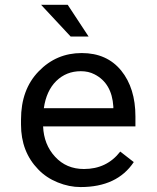

<svg xmlns="http://www.w3.org/2000/svg" viewBox="-20 -755 640 785"><path d="M310.5 -463.9Q251 -463.9 210 -423.8Q169.4 -383.8 159.2 -312.5H443.4V-319.3Q437.5 -415 366.2 -451.2Q341.8 -463.9 310.5 -463.9ZM526.9 -92.3Q459 9.8 309.6 9.8Q262.7 9.8 215.8 -9.3Q168.9 -28.3 136.2 -62.5Q65.9 -134.8 65.9 -245.6V-266.1Q65.9 -389.2 138.2 -463.4Q210.4 -538.1 314 -538.1Q417 -538.1 475.6 -466.3Q533.7 -394.5 533.7 -278.8V-238.3H156.2Q159.2 -164.1 205.1 -114.3Q251 -64 323.2 -64Q416.5 -64 471.7 -135.3ZM342.3 -605.5H269L147.9 -735.4H256.8Z"/></svg>

Font: RobotoMono-Regular
Style: Regular
Weight: 400
Designer: Google
Version: Version 2.000985; 2015; ttfautohint (v1.3)